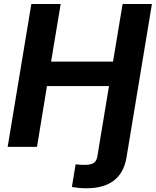

<svg xmlns="http://www.w3.org/2000/svg" viewBox="-20 -748 794 978"><path d="M346.2 204.1 365.2 88.9Q376 90.3 387.9 91.1Q399.9 91.8 410.6 91.8Q444.3 91.8 458.3 81.5Q472.2 71.3 476.1 47.9L494.1 -62H643.6L624 56.2Q610.8 132.8 559.8 171.9Q508.8 210.9 421.4 210.9Q398.9 210.9 379.6 209Q360.4 207 346.2 204.1ZM19 0 139.6 -727.5H289.1L240.2 -434.1H555.7L604.5 -727.5H753.9L633.3 0H483.9L535.2 -309.6H219.2L168.5 0Z"/></svg>

Font: Inter 17pt
Style: Bold Italic
Weight: 700
Italic angle: -9.3988°
Version: Version 4.001;git-66647c0bb